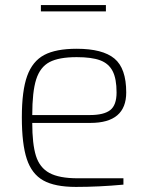

<svg xmlns="http://www.w3.org/2000/svg" viewBox="-20 -730 583 756"><path d="M66 -268Q66 -373 87 -431Q108 -489 154 -513.5Q200 -538 282 -538Q384 -538 430.5 -499.5Q477 -461 477 -366Q477 -246 336 -246H107Q107 -163 121.5 -116.5Q136 -70 174.5 -49Q213 -28 286 -28H466V-3Q369 6 279 6Q196 6 150.5 -19.5Q105 -45 85.5 -104Q66 -163 66 -268ZM334 -277Q389 -277 414 -296.5Q439 -316 439 -366Q439 -420 423.5 -450Q408 -480 374.5 -492.5Q341 -505 282 -505Q212 -505 175 -485.5Q138 -466 122.5 -417.5Q107 -369 107 -277ZM141 -710H397V-685H141Z"/></svg>

Font: Exo ExtraLight
Style: Regular
Weight: 275
Designer: Natanael Gama
Foundry: Natanael Gama
Version: Version 1.500; ttfautohint (v1.6)